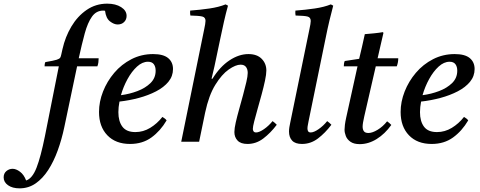

<svg xmlns="http://www.w3.org/2000/svg" viewBox="-188 -776 2627 1051"><path d="M345 -413H234L164 -80Q150 -13 128 47.5Q106 108 76 154.5Q46 201 7 228Q-32 255 -81 255Q-120 255 -144 238Q-168 221 -168 195Q-168 173 -153 160.5Q-138 148 -119 148Q-100 148 -78.5 164Q-57 180 -45 212Q-11 201 12 142Q35 83 58 -31L134 -413H56Q56 -428 60 -436Q107 -444 122.5 -449Q138 -454 142 -461Q145 -466 147.5 -478Q150 -490 154 -507Q169 -574 202.5 -630.5Q236 -687 286 -721.5Q336 -756 399 -756Q445 -756 475 -737Q505 -718 505 -689Q505 -669 491.5 -655.5Q478 -642 456 -642Q436 -642 414 -659Q392 -676 387 -717Q384 -718 377 -718Q339 -718 315.5 -685Q292 -652 276 -593.5Q260 -535 243 -457H352Q352 -446 350.5 -434.5Q349 -423 345 -413Z M759 -398Q759 -359 734 -328.5Q709 -298 666.5 -276Q624 -254 572 -240Q520 -226 466 -220Q460 -189 460 -162Q460 -112 482 -82.5Q504 -53 553 -53Q596 -53 634 -76Q672 -99 701 -136Q717 -127 724 -117Q690 -59 641 -23.5Q592 12 524 12Q445 12 399.5 -35.5Q354 -83 354 -163Q354 -219 376 -275Q398 -331 437.5 -377.5Q477 -424 531.5 -452Q586 -480 650 -480Q706 -480 732.5 -458Q759 -436 759 -398ZM474 -255Q521 -261 564.5 -277.5Q608 -294 636 -321.5Q664 -349 664 -389Q664 -411 654 -424.5Q644 -438 622 -438Q591 -438 562 -411.5Q533 -385 510 -343Q487 -301 474 -255Z M935 -160 902 0H804L930 -617Q933 -631 935 -643Q937 -655 937 -662Q937 -681 919.5 -685.5Q902 -690 854 -691Q853 -698 852.5 -704.5Q852 -711 853 -718Q907 -722 958.5 -729.5Q1010 -737 1047 -752L1060 -745Q1048 -702 1038 -657.5Q1028 -613 1018 -565L986 -413L970 -345H975Q1016 -411 1068 -445.5Q1120 -480 1172 -480Q1219 -480 1244.5 -454Q1270 -428 1270 -390Q1270 -369 1262.5 -334Q1255 -299 1244 -258.5Q1233 -218 1222 -179.5Q1211 -141 1203.5 -111.5Q1196 -82 1196 -70Q1196 -63 1200 -57Q1204 -51 1214 -51Q1231 -51 1257 -69Q1283 -87 1304 -113Q1317 -104 1327 -93Q1293 -48 1253.5 -18Q1214 12 1167 12Q1130 12 1112.5 -6.5Q1095 -25 1095 -53Q1095 -73 1102.5 -106Q1110 -139 1121 -178Q1132 -217 1142.5 -256Q1153 -295 1160.5 -327Q1168 -359 1168 -377Q1168 -397 1158.5 -409.5Q1149 -422 1129 -422Q1102 -422 1064 -395.5Q1026 -369 990.5 -311.5Q955 -254 935 -160Z M1603 -113Q1616 -104 1626 -93Q1592 -48 1552.5 -18Q1513 12 1465 12Q1428 12 1411 -6.5Q1394 -25 1394 -56Q1394 -67 1396 -80Q1398 -93 1401 -106L1506 -617Q1509 -631 1511 -642.5Q1513 -654 1513 -661Q1513 -681 1495.5 -685.5Q1478 -690 1430 -691Q1429 -698 1428.5 -704.5Q1428 -711 1429 -718Q1483 -722 1534.5 -729.5Q1586 -737 1623 -752L1636 -745Q1626 -708 1615.5 -664Q1605 -620 1594 -565L1501 -112Q1500 -105 1497.5 -93.5Q1495 -82 1495 -72Q1495 -63 1499 -57Q1503 -51 1513 -51Q1530 -51 1556 -69Q1582 -87 1603 -113Z M1984 -413H1869L1806 -139Q1797 -100 1797 -83Q1797 -67 1804 -57.5Q1811 -48 1829 -48Q1850 -48 1879 -65.5Q1908 -83 1931 -112Q1944 -103 1954 -92Q1919 -43 1874 -15Q1829 13 1781 13Q1749 13 1730.5 0Q1712 -13 1705 -31.5Q1698 -50 1698 -66Q1698 -77 1700 -93Q1702 -109 1707 -132L1769 -413H1694Q1694 -421 1695 -428Q1696 -435 1699 -442L1778 -454Q1785 -483 1793.5 -519.5Q1802 -556 1809 -589Q1833 -591 1858.5 -593.5Q1884 -596 1908 -600L1911 -596Q1904 -566 1897 -535.5Q1890 -505 1879 -457H1992Q1992 -445 1990 -434.5Q1988 -424 1984 -413Z M2410 -398Q2410 -359 2385 -328.5Q2360 -298 2317.5 -276Q2275 -254 2223 -240Q2171 -226 2117 -220Q2111 -189 2111 -162Q2111 -112 2133 -82.5Q2155 -53 2204 -53Q2247 -53 2285 -76Q2323 -99 2352 -136Q2368 -127 2375 -117Q2341 -59 2292 -23.5Q2243 12 2175 12Q2096 12 2050.5 -35.5Q2005 -83 2005 -163Q2005 -219 2027 -275Q2049 -331 2088.5 -377.5Q2128 -424 2182.5 -452Q2237 -480 2301 -480Q2357 -480 2383.5 -458Q2410 -436 2410 -398ZM2125 -255Q2172 -261 2215.5 -277.5Q2259 -294 2287 -321.5Q2315 -349 2315 -389Q2315 -411 2305 -424.5Q2295 -438 2273 -438Q2242 -438 2213 -411.5Q2184 -385 2161 -343Q2138 -301 2125 -255Z"/></svg>

Font: Tiro Kannada
Style: Italic
Weight: 400
Italic angle: -11°
Designer: Kannada: John Hudson & Fiona Ross, assisted by Kaja Sojewska. Latin: John Hudson with Paul Hanslow, assisted by Kaja Soj
Foundry: Tiro Typeworks Ltd.
Version: Version 1.52